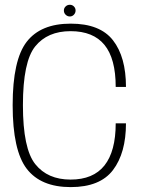

<svg xmlns="http://www.w3.org/2000/svg" viewBox="-20 -779 616 804"><path d="M276 4.5Q399 4.5 453.2 -67Q507.5 -138.5 507.5 -262.5H464.5Q464.5 -145.5 417.5 -86.2Q370.5 -27 275.5 -27Q179.5 -27 127.8 -91.5Q76 -156 76 -338.5Q76 -521 127.5 -584.8Q179 -648.5 275.5 -648.5Q370.5 -648.5 417.5 -591Q464.5 -533.5 464.5 -415H507.5Q507.5 -540.5 453.2 -610.2Q399 -680 276 -680Q150.5 -680 91.8 -604Q33 -528 33 -338.5Q33 -149 92 -72.2Q151 4.5 276 4.5ZM272.5 -710Q282.5 -710 289.5 -717.5Q296.5 -725 296.5 -735Q296.5 -745 289.5 -752Q282.5 -759 272.5 -759Q262 -759 254.8 -752Q247.5 -745 247.5 -735Q247.5 -724.5 255 -717.2Q262.5 -710 272.5 -710Z"/></svg>

Font: Anybody Thin ExtraLight
Style: Regular
Weight: 250
Version: Version 1.113;gftools[0.9.25]